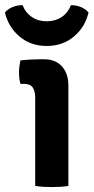

<svg xmlns="http://www.w3.org/2000/svg" viewBox="-52 -734 370 758"><path d="M218 0Q204.5 2.5 187.2 3.5Q170 4.5 153 4.5Q136 4.5 118.8 3.5Q101.5 2.5 87 0V-348Q87 -374 77.2 -388.5Q67.5 -403 42 -403H28.5Q23 -425 23 -448Q23 -459.5 24.5 -471.5Q26 -483.5 28.5 -495.5Q50 -498 70.5 -499Q91 -500 105 -500H122.5Q167 -500 192.5 -472Q218 -444 218 -395.5ZM297.5 -684.5Q284 -627 239.8 -589.8Q195.5 -552.5 132.5 -552.5Q69.5 -552.5 25.2 -589.8Q-19 -627 -32.5 -684.5Q-21.5 -698.5 -2.2 -706.2Q17 -714 37 -713.5Q49 -683.5 73.8 -666.8Q98.5 -650 132.5 -650Q166.5 -650 191.5 -666.8Q216.5 -683.5 228 -713.5Q248 -714 267.2 -706.2Q286.5 -698.5 297.5 -684.5Z"/></svg>

Font: Signika Light SemiBold
Style: Regular
Weight: 600
Version: Version 2.003;gftools[0.9.32]